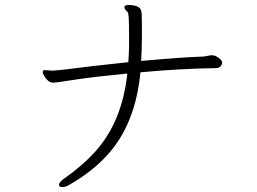

<svg xmlns="http://www.w3.org/2000/svg" viewBox="-20 -726 1040 778"><path d="M161 -442Q153 -442 153 -433Q153 -430 158 -420Q163 -410 173 -400.5Q183 -391 195.5 -391Q208 -391 289 -404Q363 -415 496 -428Q475 -234 368 -114Q314 -54 238 -1Q219 13 219 22.5Q219 32 232.5 32Q246 32 259 24Q355 -31 415 -98Q529 -223 549 -433Q710 -448 855 -450Q867 -450 873.5 -457Q880 -464 880 -473Q880 -482 864 -493Q853 -501 842 -502H839Q831 -502 823 -500Q815 -498 807 -497Q714 -494 552 -479Q555 -529 555 -582V-621Q555 -641 554.5 -661Q554 -681 549.5 -689Q545 -697 531.5 -701.5Q518 -706 502.5 -706Q487 -706 484 -699V-697Q484 -689 498 -676Q503 -670 503 -587V-544Q503 -518 500 -474Q355 -459 240 -444Q203 -440 198 -440Q193 -440 188 -440Z"/></svg>

Font: LXGW WenKai TC Light
Style: Regular
Weight: 300
Designer: LXGW / Fontworks Inc.
Foundry: LXGW / Fontworks Inc.
Version: Version 1.330